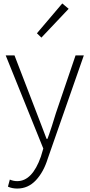

<svg xmlns="http://www.w3.org/2000/svg" viewBox="-20 -851 519 1113"><path d="M26 231 37 190Q57 199 80 199Q167 199 217 57L231 10L13 -530H64L193 -195L221 -122L250 -46H255Q262 -63 281 -121L304 -195L418 -530H466L257 68Q233 146 188 194Q143 242 80 242Q50 242 26 231ZM194 -658 341 -831 378 -800 220 -633Z"/></svg>

Font: Merged Yaku Han JP ExtraLight
Style: Regular
Weight: 250
Designer: Ryoko NISHIZUKA 西塚涼子 (kana, bopomofo & ideographs); Paul D. Hunt (Latin, Greek & Cyrillic); Sandoll Communications 산돌커뮤니
Foundry: Adobe
Version: Version 2.004